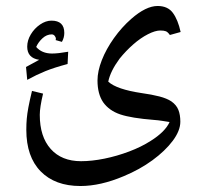

<svg xmlns="http://www.w3.org/2000/svg" viewBox="-20 -495 658 642"><path d="M249 127Q164 127 116 78Q68 29 68 -61Q68 -81 69.5 -98Q71 -115 75 -136.5Q79 -158 87 -191L124 -182Q113 -136 113 -111Q113 -38 149.5 3Q186 44 251 44Q287 44 329 35.5Q371 27 412 11.5Q453 -4 484 -24Q508 -39 524 -55Q540 -71 547 -87Q534 -89 521.5 -91Q509 -93 495 -94Q419 -100 382 -112.5Q345 -125 325 -153Q306 -181 306 -226Q306 -257 320.5 -294Q335 -331 361 -367.5Q387 -404 419 -432Q468 -475 507 -475Q541 -475 558 -452Q575 -429 584 -388L548 -378Q541 -388 534.5 -390.5Q528 -393 516 -393Q499 -393 474.5 -380.5Q450 -368 425.5 -346.5Q401 -325 380 -299Q349 -257 342 -222Q356 -209 384 -199.5Q412 -190 452 -184Q488 -179 513 -172.5Q538 -166 553 -156Q570 -144 576.5 -127.5Q583 -111 583 -88Q583 -58 557.5 -24Q532 10 489.5 41Q447 72 394 94Q316 127 249 127ZM71 -228 67 -271 111 -295Q71 -301 71 -339Q71 -360 83 -380Q95 -400 114 -413Q133 -426 152 -426Q195 -426 195 -385Q195 -369 187 -355L166 -361L167 -365Q167 -370 163 -375Q159 -380 153 -380Q136 -380 122 -367Q108 -354 101 -338Q120 -316 154 -316Q164 -316 177.5 -317.5Q191 -319 208 -322L206 -281Q161 -269 131.5 -257Q102 -245 71 -228Z"/></svg>

Font: Noto Naskh Arabic UI
Style: Regular
Weight: 400
Designer: Monotype Design Team, David Williams, Mohamad Dakak and Nizar Qandah
Foundry: Monotype Imaging Inc.
Version: Version 2.014